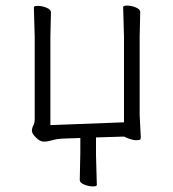

<svg xmlns="http://www.w3.org/2000/svg" viewBox="-20 -498 617 686"><path d="M267 -5 208 -3Q184 -2 167 3Q150 8 136.5 8Q123 8 108.5 -6.5Q94 -21 94 -30.5Q94 -40 99 -49.5Q104 -59 104 -71V-366L101 -472Q101 -477 115.5 -477Q130 -477 146 -470.5Q162 -464 162 -454L160 -366V-51L423 -61V-367L420 -473Q420 -478 434.5 -478Q449 -478 465 -471.5Q481 -465 481 -455L479 -367V-87L483 -8Q483 -2 481 0.5Q479 3 465.5 3Q452 3 425 -9L424 -10L323 -7V56L326 163Q326 168 311.5 168Q297 168 281 161.5Q265 155 265 145L267 46ZM483 -8Z"/></svg>

Font: LXGW WenKai Light
Style: Regular
Weight: 300
Designer: LXGW / Fontworks Inc.
Foundry: LXGW / Fontworks Inc.
Version: Version 1.501; October 10, 2024